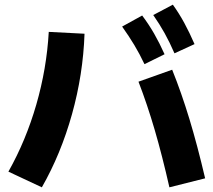

<svg xmlns="http://www.w3.org/2000/svg" viewBox="-20 -802 904 813"><path d="M566.4 -456.1 709 -506.8Q748.5 -408.7 782.2 -297.6Q815.9 -186.5 848.6 -46.9L697.3 -8.8Q667 -142.6 635.3 -251.2Q603.5 -359.9 566.4 -456.1ZM186.5 -667 337.9 -659.2Q332 -487.3 284.9 -318.6Q237.8 -149.9 157.2 -8.8L15.6 -75.2Q89.8 -207 133.8 -359.4Q177.7 -511.7 186.5 -667ZM497.1 -689.5 582 -736.3Q609.9 -699.2 632.6 -659.7Q655.3 -620.1 676.8 -572.3L591.8 -530.3Q571.3 -573.7 548.8 -611.1Q526.4 -648.4 497.1 -689.5ZM628.9 -738.3 711.9 -782.2Q738.8 -744.6 760.5 -704.6Q782.2 -664.6 803.7 -615.2L718.8 -576.2Q698.2 -623.5 677 -661.6Q655.8 -699.7 628.9 -738.3Z"/></svg>

Font: Pretendard GOV ExtraBold
Style: Regular
Weight: 800
Designer: Base glyphs from Inter by Rasmus Andersson; Hangeul glyphs from Noto Sans CJK(Source Han Sans) by Jang Soo-young and Kan
Foundry: Kil Hyung-jin
Version: Version 1.309